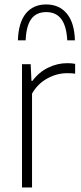

<svg xmlns="http://www.w3.org/2000/svg" viewBox="-20 -822 356 842"><path d="M76.5 -540.5H114.5L118 -467.5H122.5Q149.5 -504.5 190.2 -524.8Q231 -545 275 -545Q295 -545 309.5 -542V-499Q297.5 -501 273.5 -501Q229.5 -501 187.2 -477.8Q145 -454.5 120.5 -411.5V0H76.5ZM182.5 -802.5Q240 -802.5 273.2 -762.2Q306.5 -722 308.5 -645H275Q271.5 -708.5 248.5 -738.8Q225.5 -769 182.5 -769Q139.5 -769 117.2 -738.8Q95 -708.5 92.5 -645H58.5Q61 -723 93.2 -762.8Q125.5 -802.5 182.5 -802.5Z"/></svg>

Font: Encode Sans Semi Condensed ExLight
Style: Regular
Weight: 275
Width: 4
Designer: Multiple Designers
Foundry: Impallari Type
Version: Version 2.000